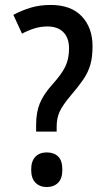

<svg xmlns="http://www.w3.org/2000/svg" viewBox="-20 -795 424 776"><path d="M185 -775Q267 -775 310.5 -729Q354 -683 354 -608Q354 -564 345 -533Q336 -502 316.5 -473.5Q297 -445 266 -409Q233 -370 221 -343.5Q209 -317 209 -283V-263H126V-291Q126 -341 141 -377.5Q156 -414 192 -454Q229 -495 244 -526Q259 -557 259 -599Q259 -642 236 -665Q213 -688 172 -688Q144 -688 118.5 -680Q93 -672 69 -659L34 -735Q70 -754 106 -764.5Q142 -775 185 -775ZM169 -39Q141 -39 123.5 -56.5Q106 -74 106 -109Q106 -144 123 -161.5Q140 -179 169 -179Q198 -179 215 -162.5Q232 -146 232 -109Q232 -73 214.5 -56Q197 -39 169 -39Z"/></svg>

Font: Noto Sans Tamil UI Condensed Medium
Style: Regular
Weight: 500
Width: 3
Designer: Jelle Bosma - Monotype Design Team
Foundry: Monotype Imaging Inc.
Version: Version 2.004; ttfautohint (v1.8.4.7-5d5b)